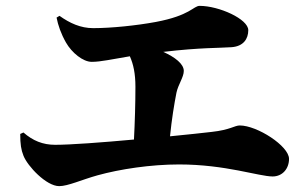

<svg xmlns="http://www.w3.org/2000/svg" viewBox="-20 -694 1040 655"><path d="M173 -634C178 -608 188 -579 205 -549C225 -514 263 -483 293 -483C324 -483 362 -492 423 -502C435 -475 442 -443 442 -398C442 -341 440 -275 437 -218C328 -208 220 -200 168 -200C126 -200 92 -214 60 -242L49 -237C49 -202 52 -183 60 -163C74 -127 138 -59 182 -59C212 -59 259 -81 313 -96C389 -117 494 -133 591 -133C749 -133 864 -92 910 -92C944 -92 966 -119 966 -152C966 -196 857 -266 798 -266C780 -266 766 -251 702 -244C670 -240 619 -235 560 -229C566 -288 574 -337 582 -378C588 -406 607 -431 607 -452C607 -476 577 -499 537 -517C664 -532 730 -530 770 -533C811 -536 827 -562 827 -591C827 -629 727 -674 661 -674C640 -674 629 -641 511 -619C446 -607 360 -598 298 -598C255 -598 218 -615 183 -640Z"/></svg>

Font: Noto Serif CJK JP Black
Style: Regular
Weight: 900
Designer: Ryoko NISHIZUKA 西塚涼子 (kana & ideographs); Frank Grießhammer (Latin, Greek & Cyrillic); Wenlong ZHANG 张文龙 (bopomofo); San
Foundry: Adobe Systems Incorporated
Version: Version 1.001;PS 1.001;hotconv 16.6.54;makeotf.lib2.5.65590